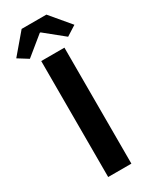

<svg xmlns="http://www.w3.org/2000/svg" viewBox="-260 -1005 850 1061"><g transform="rotate(-30 164.5 -474.0)"><path d="M91 0H239V-740H91ZM-21 -822 43 -782 162 -879H167L287 -782L350 -822L244 -948H86Z"/></g></svg>

Font: Noto Sans Mono CJK JP Bold
Style: Regular
Weight: 700
Designer: Ryoko NISHIZUKA (kana & ideographs); Paul D. Hunt (Latin, Greek & Cyrillic); Wenlong ZHANG (bopomofo); Sandoll Communica
Foundry: Adobe Systems Incorporated
Version: Version 1.004;PS 1.004;hotconv 1.0.82;makeotf.lib2.5.63406